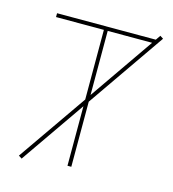

<svg xmlns="http://www.w3.org/2000/svg" viewBox="-114 -849 871 969"><g transform="rotate(15 321.0 -365.0)"><path d="M587 -730 604 -755 621 -744 341 -340V0H321V-311L88 25L71 14L321 -346V-710H71V-730ZM341 -375 573 -710H341Z"/></g></svg>

Font: Mplus 1p Thin
Style: Regular
Weight: 250
Version: Version 1.061